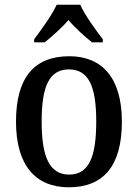

<svg xmlns="http://www.w3.org/2000/svg" viewBox="-20 -786 586 816"><path d="M125 -619V-606H170C202 -632 243 -668 271 -701C298 -668 340 -631 371 -606H417V-619C388 -657 341 -721 321 -766H221C201 -721 153 -657 125 -619ZM272 10C420 10 498 -81 498 -269C498 -456 413 -547 275 -547C125 -547 48 -456 48 -269C48 -81 133 10 272 10ZM274 -44C189 -44 157 -122 157 -269C157 -417 188 -491 273 -491C358 -491 389 -417 389 -269C389 -122 359 -44 274 -44Z"/></svg>

Font: Noto Serif SemiCondensed Medium
Style: Regular
Weight: 500
Width: 4
Designer: Monotype Design Team
Foundry: Monotype Imaging Inc.
Version: Version 2.014